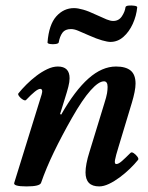

<svg xmlns="http://www.w3.org/2000/svg" viewBox="-20 -654 531 687"><path d="M75 13Q26 13 31 0L129 -316Q132 -326 130.5 -331Q129 -336 124 -336Q117 -336 104.5 -326Q92 -316 73 -296Q70 -293 62 -297.5Q54 -302 48.5 -309.5Q43 -317 46 -320Q58 -335 74.5 -351.5Q91 -368 110 -382.5Q129 -397 149 -406.5Q169 -416 187 -416Q229 -416 229 -374Q229 -361 224.5 -343.5Q220 -326 213 -304L195 -246L199 -244Q248 -330 296.5 -373Q345 -416 395 -416Q430 -416 447.5 -401.5Q465 -387 465 -355Q465 -342 461.5 -324.5Q458 -307 452 -287L404 -128Q394 -96 391.5 -81.5Q389 -67 396 -67Q404 -67 416 -77.5Q428 -88 447 -107Q451 -111 458.5 -106Q466 -101 471.5 -93.5Q477 -86 474 -82Q462 -67 445 -50.5Q428 -34 408.5 -19.5Q389 -5 370 4Q351 13 335 13Q286 13 286 -37Q286 -51 289.5 -69.5Q293 -88 300 -110L353 -283Q361 -308 363 -320.5Q365 -333 365 -343Q365 -363 352 -363Q333 -363 304 -330.5Q275 -298 238 -233Q201 -168 173 -110Q145 -52 127 0Q123 13 75 13ZM190 -502Q189 -498 179 -496.5Q169 -495 159.5 -496.5Q150 -498 150 -502Q155 -566 181.5 -595.5Q208 -625 245 -625Q258 -625 277.5 -619.5Q297 -614 322 -602Q348 -590 361.5 -584.5Q375 -579 385 -579Q405 -579 416 -595.5Q427 -612 429 -628Q430 -633 440 -634Q450 -635 460.5 -633.5Q471 -632 471 -628Q468 -597 455 -568.5Q442 -540 421.5 -522Q401 -504 375 -504Q365 -504 345.5 -509.5Q326 -515 299 -527Q272 -539 258.5 -544.5Q245 -550 234 -550Q213 -550 203.5 -537Q194 -524 190 -502Z"/></svg>

Font: Junicode VF
Style: Italic
Weight: 400
Italic angle: -11°
Designer: Peter S. Baker
Version: Version 2.209